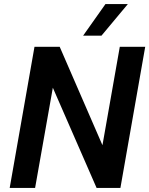

<svg xmlns="http://www.w3.org/2000/svg" viewBox="-20 -932 740 952"><path d="M700 -700 577 0H459L242 -497L154 0H28L151 -700H276L488 -212L574 -700ZM503 -912H614L483 -755H392Z"/></svg>

Font: Sarabun SemiBold
Style: Italic
Weight: 600
Italic angle: -10°
Designer: Suppakit Chalermlarp | Katatrad Co.,Ltd.
Foundry: Cadson Demak Co.,Ltd.
Version: Version 1.000; ttfautohint (v1.6)